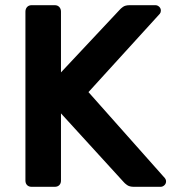

<svg xmlns="http://www.w3.org/2000/svg" viewBox="-20 -720 672 740"><path d="M102 0Q91 0 84.5 -6.5Q78 -13 78 -24V-675Q78 -686 84.5 -693Q91 -700 102 -700H191Q202 -700 208.5 -693Q215 -686 215 -675V-441L441 -682Q445 -687 454 -693.5Q463 -700 480 -700H579Q587 -700 593.5 -694Q600 -688 600 -679Q600 -672 596 -667L321 -365L615 -34Q620 -28 620 -21Q620 -12 613.5 -6Q607 0 599 0H496Q479 0 469.5 -7Q460 -14 457 -18L215 -283V-24Q215 -13 208.5 -6.5Q202 0 191 0Z"/></svg>

Font: Fz Rubik Med
Style: Regular
Weight: 500
Designer: Hubert and Fischer
Foundry: Hubert and Fischer
Version: Vit hóa bi FontZin.com